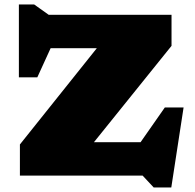

<svg xmlns="http://www.w3.org/2000/svg" viewBox="-20 -772 858 844"><path d="M734 -707V-570.5L393 -147H598L704.5 -299.5H787L733 52H655.5L607 0H67.5V-137L405.5 -560H202.5L144 -432H63V-752.5H130L194 -707Z"/></svg>

Font: Newsreader 6pt ExtraBold
Style: Regular
Weight: 800
Designer: Hugues Gentile
Foundry: Production Type
Version: Version 1.003; ttfautohint (v1.8.3)